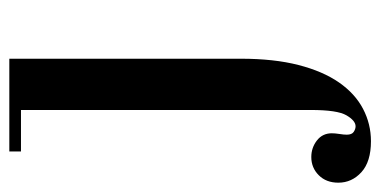

<svg xmlns="http://www.w3.org/2000/svg" viewBox="-264 -268 816 412"><g transform="rotate(-90 144.0 -62.0)"><path d="M47 326Q3 326 -19.5 305.5Q-42 285 -42 256Q-42 230 -26 214Q-10 198 13 198Q33 198 48.5 210Q64 222 64 242Q64 249 62.5 258.5Q61 268 61 274Q61 285 67 289Q73 293 79 293Q91 293 102.5 273.5Q114 254 114 197V-425H25V-450H224V47Q224 118 210.5 170.5Q197 223 173 257.5Q149 292 116.5 309Q84 326 47 326Z"/></g></svg>

Font: Libre Bodoni
Style: Regular
Weight: 400
Designer: Pablo Impallari, Rodrigo Fuenzalida
Foundry: Pablo Impallari, Rodrigo Fuenzalida
Version: Version 1.001; ttfautohint (v1.5.65-e2d9)